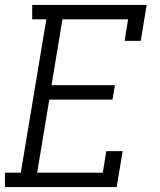

<svg xmlns="http://www.w3.org/2000/svg" viewBox="-25 -755 645 775"><path d="M-5 0V-58H59L162 -677H105V-735H567L543 -590H478L492 -677H227L183 -411H439L429 -353H174L125 -58H390L404 -145H470L446 0Z"/></svg>

Font: Iosevka Curly Slab LtEx
Style: Italic
Weight: 300
Width: 7
Italic angle: -9°
Monospace: yes
Designer: Belleve Invis
Foundry: Belleve Invis
Version: Version 11.1.0; ttfautohint (v1.8.3)